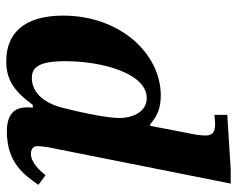

<svg xmlns="http://www.w3.org/2000/svg" viewBox="-92 -653 759 615"><g transform="rotate(90 287.5 -345.5)"><path d="M176 14C236 14 273 -12 316 -71H325C324 -64 324 -58 324 -52C324 -13 345 12 401 12C501 12 540 -43 572 -89L541 -112C527 -93 500 -65 473 -65C461 -65 448 -70 448 -86C448 -95 452 -122 452 -122L568 -705H522L348 -694V-653C348 -653 367 -655 379 -655C409 -655 414 -641 414 -624C414 -610 411 -592 411 -592L383 -447H378C353 -469 327 -481 286 -481C152 -481 30 -351 30 -168C30 -42 88 14 176 14ZM230 -68C197 -68 176 -88 176 -175C176 -296 216 -436 294 -436C340 -436 358 -388 358 -349C358 -317 346 -248 326 -170C313 -113 280 -68 230 -68Z"/></g></svg>

Font: STIX Two Text
Style: Bold Italic
Weight: 700
Italic angle: -12°
Designer: Ross Mills, John Hudson & Paul Hanslow, Tiro Typeworks Ltd; with prior portions MicroPress Inc. and Coen Hoffman, Elsevi
Foundry: Tiro Typeworks Ltd
Version: Version 2.13 b171